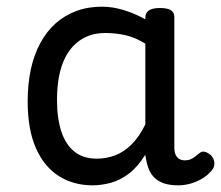

<svg xmlns="http://www.w3.org/2000/svg" viewBox="-20 -539 663 576"><path d="M258 17Q201 17 157 -10.5Q113 -38 88 -94Q63 -150 63 -235Q63 -287 72.5 -331Q82 -375 101 -410Q120 -445 147 -469Q174 -493 209 -506Q244 -519 286 -519Q318 -519 352 -508.5Q386 -498 416 -481V-486Q416 -501 427 -508Q438 -515 460 -515Q482 -515 492.5 -508.5Q503 -502 503 -488V-96Q503 -83 507 -74.5Q511 -66 518 -62Q525 -58 534 -58Q544 -58 550.5 -60.5Q557 -63 563.5 -68Q570 -73 579 -80Q586 -86 595 -83.5Q604 -81 613 -73Q622 -63 623 -52Q624 -41 619 -33Q608 -17 591 -6Q574 5 554.5 11Q535 17 515 17Q492 17 475 12Q458 7 446 -3.5Q434 -14 427.5 -29Q421 -44 418 -63Q418 -64 417 -67.5Q416 -71 416 -75Q393 -38 366.5 -18Q340 2 312 9.5Q284 17 258 17ZM151 -239Q151 -184 164 -144.5Q177 -105 203.5 -84Q230 -63 270 -63Q299 -63 325.5 -73Q352 -83 375 -106Q398 -129 416 -166V-408Q385 -427 356 -433.5Q327 -440 295 -440Q269 -440 247 -432Q225 -424 207 -408Q189 -392 176.5 -368Q164 -344 157.5 -312Q151 -280 151 -239Z"/></svg>

Font: Playwrite ES Deco
Style: Regular
Weight: 400
Designer: Veronika Burian, José Scaglione
Foundry: TypeTogether
Version: Version 1.002